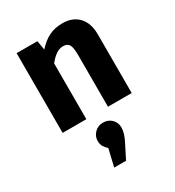

<svg xmlns="http://www.w3.org/2000/svg" viewBox="-209 -684 1034 1136"><g transform="rotate(-30 307.5 -116.5)"><path d="M71.8 0V-544.6H213.3L224.6 -481.5Q261 -522.6 301.5 -542.6Q342.1 -562.6 393.8 -562.6Q463.6 -562.6 503.6 -520Q543.6 -477.4 543.6 -400V0H381.5V-353.3Q381.5 -403.6 370.5 -423.3Q359.5 -443.1 329.2 -443.1Q303.6 -443.1 280.3 -426.7Q256.9 -410.3 233.8 -381V0ZM308.7 66.7Q343.1 66.7 366.2 89.2Q389.2 111.8 389.2 146.2Q389.2 164.6 382.8 186.2Q376.4 207.7 364.6 230.8L314.4 330.3H233.3L261 212.3Q246.7 200.5 236.9 184.4Q227.2 168.2 227.2 146.2Q227.2 113.3 250.5 90Q273.8 66.7 308.7 66.7Z"/></g></svg>

Font: FiraCode Nerd Font Mono
Style: Bold
Weight: 700
Monospace: yes
Designer: Carrois Corporate, Edenspiekermann AG, Nikita Prokopov
Foundry: Carrois Corporate, Edenspiekermann AG, Nikita Prokopov
Version: Version 6.002;Nerd Fonts 3.3.0